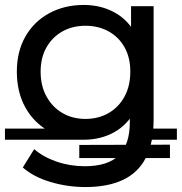

<svg xmlns="http://www.w3.org/2000/svg" viewBox="-22 -555 734 775"><path d="M298 83V30L664 29V83ZM323 200Q250 200 181.5 179.5Q113 159 70 121L116 47Q153 79 207 97.5Q261 116 320 116Q414 116 458 72Q502 28 502 -62V-174L512 -279L507 -385V-530H598V-72Q598 21 567 81.5Q536 142 474.5 171Q413 200 323 200ZM-2 9V-36H316V9ZM316 9Q238 9 176.5 -25Q115 -59 80.5 -121Q46 -183 46 -266Q46 -347 80.5 -407.5Q115 -468 176.5 -501.5Q238 -535 316 -535Q385 -535 440 -505Q495 -475 526.5 -416Q558 -357 558 -266Q558 -174 525.5 -112.5Q493 -51 438.5 -21Q384 9 316 9ZM323 -75Q375 -75 416 -98.5Q457 -122 480.5 -165Q504 -208 504 -266Q504 -323 480.5 -364.5Q457 -406 416 -428.5Q375 -451 323 -451Q271 -451 230.5 -428.5Q190 -406 166 -364.5Q142 -323 142 -266Q142 -208 166 -165Q190 -122 230.5 -98.5Q271 -75 323 -75ZM540 9V-36H692V9Z"/></svg>

Font: Montserrat Underline Thin Medium
Style: Regular
Weight: 500
Version: Version 9.000